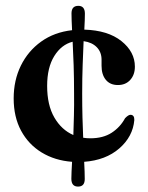

<svg xmlns="http://www.w3.org/2000/svg" viewBox="-20 -566 519 674"><path d="M268.5 -237.5Q268.5 -193 269.5 -154.2Q270.5 -115.5 272 -82.5Q284 -80.5 297 -80.5Q342 -80.5 372 -100Q402 -119.5 419 -151Q431 -163.5 438.5 -163Q452 -162.5 451.5 -144.5Q446.5 -86.5 398.8 -45Q351 -3.5 275.5 2Q276.5 21 277 36.2Q277.5 51.5 277.5 62.5Q277.5 89 254 89Q230.5 89 230.5 61.5Q230.5 51 231.2 36Q232 21 233 2Q172.5 -2.5 126.2 -30.8Q80 -59 54 -107.2Q28 -155.5 28 -220.5Q28 -284 53.2 -335.5Q78.5 -387 124.5 -420Q170.5 -453 233 -460Q232 -479 231.5 -493.8Q231 -508.5 231 -519Q231 -545.5 255 -545.5Q278 -545.5 278 -518Q278 -508 277.5 -494Q277 -480 276 -462Q359 -459.5 406.2 -421.8Q453.5 -384 453.5 -332Q453.5 -303.5 437.2 -285.5Q421 -267.5 394 -267.5Q366.5 -267.5 351.5 -285.8Q336.5 -304 336.5 -335V-356.5Q336.5 -383 319.8 -400.2Q303 -417.5 273.5 -421.5Q272 -385 270.2 -338.8Q268.5 -292.5 268.5 -237.5ZM145.5 -264.5Q145.5 -197 170.8 -153.5Q196 -110 237.5 -92Q238.5 -123.5 239.5 -160Q240.5 -196.5 240 -237.5Q240 -291.5 238.5 -337.2Q237 -383 235 -419.5Q195.5 -409.5 170.5 -369.2Q145.5 -329 145.5 -264.5Z"/></svg>

Font: Fraunces 72pt Soft SemiBold
Style: Regular
Weight: 600
Version: Version 1.000;[b76b70a41]